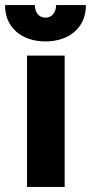

<svg xmlns="http://www.w3.org/2000/svg" viewBox="-40 -740 360 760"><path d="M140 -670C115 -670 98 -690 98 -720H-20C-21 -634 43 -576 140 -576C237 -576 301 -634 300 -720H182C182 -690 165 -670 140 -670ZM67 0H216V-520H67Z"/></svg>

Font: Fixel Display Bold
Style: Bold
Weight: 700
Designer: AlfaBravo + MacPaw
Foundry: Kyrylo Tkachov, Marchela Mozhyna, Serhii Makarenko, Maria Weinstein, Zakhar Kryvoshyya
Version: Version 1.211